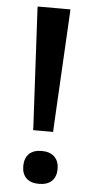

<svg xmlns="http://www.w3.org/2000/svg" viewBox="-54 -772 388 808"><g transform="rotate(5 140.5 -368.5)"><path d="M142 3Q107 3 88.5 -15Q70 -33 70 -66Q70 -99 88.5 -117.5Q107 -136 142 -136Q177 -136 196 -117.5Q215 -99 215 -66Q215 -33 196 -15Q177 3 142 3ZM98 -232 72 -730V-740H210V-730L183 -232V-220H98Z"/></g></svg>

Font: Encode Sans Normal
Style: SemiBold
Weight: 600
Designer: Pablo Impallari, Andres Torresi
Foundry: Pablo Impallari, Andres Torresi
Version: Version 1.000; ttfautohint (v1.00) -l 8 -r 50 -G 200 -x 14 -